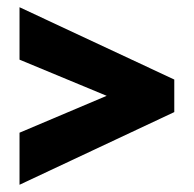

<svg xmlns="http://www.w3.org/2000/svg" viewBox="-20 -709 536 531"><path d="M34 -198V-342L275 -444L34 -544V-689L462 -489V-399Z"/></svg>

Font: Noto Sans Kannada UI ExtraCondensed Black
Style: Regular
Weight: 900
Width: 2
Designer: Jelle Bosma - Monotype Design Team
Foundry: Monotype Imaging Inc.
Version: Version 2.005; ttfautohint (v1.8.4.7-5d5b)